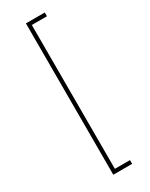

<svg xmlns="http://www.w3.org/2000/svg" viewBox="-233 -817 782 999"><g transform="rotate(-30 157.5 -317.5)"><path d="M125 136.7H238.3V114.3H147.5V-750H238.3V-772.5H125Z"/></g></svg>

Font: Raveo Thin
Style: Regular
Weight: 100
Designer: Jakub Foglar, Rasmus Andersson (Inter)
Foundry: Jakubfoglar.com
Version: Version 1.100;Glyphs 3.2.3 (3260)